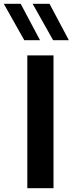

<svg xmlns="http://www.w3.org/2000/svg" viewBox="-59 -992 387 1012"><path d="M85 -700V0H223V-700ZM152 -780 50 -972H-39L69 -780ZM304 -780 202 -972H113L221 -780Z"/></svg>

Font: Gully SemiBold
Style: Regular
Weight: 600
Designer: jaikishan Patel
Foundry: MagicType
Version: Version 1.000;Glyphs 3.2 (3242)